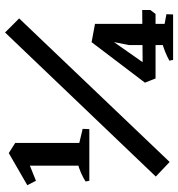

<svg xmlns="http://www.w3.org/2000/svg" viewBox="8 -730 720 777"><g transform="rotate(-90 368.5 -341.0)"><path d="M87 -340V-631L179 -640V-340ZM26 -340 23 -355Q36 -364 57.5 -373.5Q79 -383 98 -387L96 -340ZM167 -340 169 -383 236 -367 235 -340ZM26 -556 8 -591 138 -666 148 -646 138 -601ZM130 -629 138 -666 179 -640ZM102 -15 43 -71 626 -681 683 -624ZM440 -72 423 -115 587 -331 624 -319 631 -271 615 -280 491 -103 470 -124 717 -126V-93L701 -72ZM515 -1 512 -16Q528 -25 549 -33.5Q570 -42 588 -46L587 -1ZM635 -1 636 -40 700 -28 699 -1ZM575 -1V-179L594 -275L586 -331L661 -317V-1Z"/></g></svg>

Font: Eczar SemiBold
Style: Regular
Weight: 600
Designer: Vaibhav Singh
Foundry: Rosetta Type Foundry
Version: Version 2.000